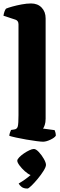

<svg xmlns="http://www.w3.org/2000/svg" viewBox="-40 -820 346 1111"><path d="M209 0Q198 0 171 -3.5Q144 -7 112 -12.5Q80 -18 53 -24Q26 -30 14 -34Q14 -42 17.5 -52Q21 -62 24 -68L43 -71Q59 -73 63 -89Q67 -105 67 -153V-679Q67 -700 50 -706L-20 -729Q-18 -743 -13.5 -754.5Q-9 -766 -5 -770Q6 -775 31 -782Q56 -789 85.5 -794.5Q115 -800 140 -800Q178 -800 201 -776Q224 -752 224 -714V-133Q224 -112 219 -97Q214 -82 209 -76L276 -67Q278 -63 280.5 -54Q283 -45 283 -35Q276 -23 251.5 -11.5Q227 0 209 0ZM119 271Q97 271 85 261.5Q73 252 68 242Q87 231 104.5 218.5Q122 206 137 193Q122 187 104 171Q86 155 73 137.5Q60 120 60 110Q60 102 71 90.5Q82 79 98 68Q114 57 130 49.5Q146 42 156 42Q168 42 184.5 59.5Q201 77 213.5 99Q226 121 226 134Q226 146 212 168.5Q198 191 178.5 214.5Q159 238 142 254.5Q125 271 119 271Z"/></svg>

Font: Texturina 72pt Black
Style: Regular
Weight: 900
Designer: Guillermo Torres Carreño
Foundry: Omnibus-Type
Version: Version 1.002; ttfautohint (v1.8.3)